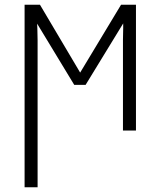

<svg xmlns="http://www.w3.org/2000/svg" viewBox="-20 -552 678 812"><path d="M84 240V-532H149L319 -245L492 -532H555V0H500V-383Q500 -396 500.5 -408Q501 -420 501 -431.5Q501 -443 501 -453L342 -193H294L137 -452Q138 -442 138 -430.5Q138 -419 138.5 -406.5Q139 -394 139 -381V240Z"/></svg>

Font: Noto Sans Display Light
Style: Regular
Weight: 300
Designer: Monotype Design Team
Foundry: Monotype Imaging Inc.
Version: Version 2.003